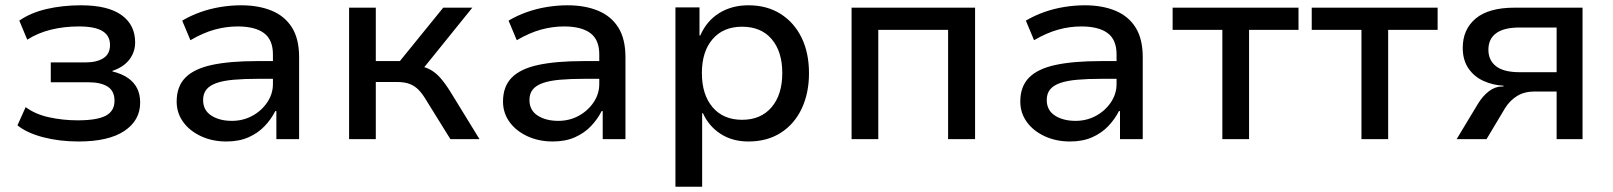

<svg xmlns="http://www.w3.org/2000/svg" viewBox="-20 -526 6099 726"><path d="M277 9Q205 9 143.5 -7Q82 -23 46 -52L77 -121Q113 -94 165.5 -82.5Q218 -71 274 -71Q347 -71 380 -88.5Q413 -106 413 -145Q413 -182 387 -198.5Q361 -215 313 -215H172V-290H303Q346 -290 371 -306Q396 -322 396 -356Q396 -391 367.5 -408.5Q339 -426 278 -426Q223 -426 173.5 -414Q124 -402 83 -376L53 -448Q96 -478 156.5 -492Q217 -506 286 -506Q388 -506 439.5 -469Q491 -432 491 -366Q491 -329 469 -300.5Q447 -272 405 -258V-256Q441 -247 464 -231Q487 -215 498.5 -192Q510 -169 510 -138Q510 -71 450.5 -31Q391 9 277 9Z M836 9Q783 9 740 -11Q697 -31 672.5 -65Q648 -99 648 -142Q648 -199 681 -232.5Q714 -266 781.5 -280.5Q849 -295 952 -295H1028V-228H957Q903 -228 863.5 -224.5Q824 -221 798.5 -212Q773 -203 760.5 -187.5Q748 -172 748 -148Q748 -109 779 -89Q810 -69 857 -69Q899 -69 934 -88Q969 -107 990.5 -139Q1012 -171 1012 -208V-320Q1012 -376 978 -401Q944 -426 879 -426Q835 -426 791.5 -414Q748 -402 700 -374L669 -448Q701 -467 737.5 -480Q774 -493 813.5 -499.5Q853 -506 892 -506Q958 -506 1007.5 -485.5Q1057 -465 1084 -422Q1111 -379 1111 -310V0H1025V-106H1021Q1006 -76 981 -49.5Q956 -23 920 -7Q884 9 836 9Z M1300 0V-497H1401V-295H1492L1656 -497H1766L1569 -253L1553 -278Q1584 -275 1605.5 -263.5Q1627 -252 1645.5 -231Q1664 -210 1685 -176L1793 0H1683L1593 -145Q1579 -169 1564.5 -184.5Q1550 -200 1530.5 -208Q1511 -216 1480 -216H1401V0Z M2070 9Q2017 9 1974 -11Q1931 -31 1906.5 -65Q1882 -99 1882 -142Q1882 -199 1915 -232.5Q1948 -266 2015.5 -280.5Q2083 -295 2186 -295H2262V-228H2191Q2137 -228 2097.5 -224.5Q2058 -221 2032.5 -212Q2007 -203 1994.5 -187.5Q1982 -172 1982 -148Q1982 -109 2013 -89Q2044 -69 2091 -69Q2133 -69 2168 -88Q2203 -107 2224.5 -139Q2246 -171 2246 -208V-320Q2246 -376 2212 -401Q2178 -426 2113 -426Q2069 -426 2025.5 -414Q1982 -402 1934 -374L1903 -448Q1935 -467 1971.5 -480Q2008 -493 2047.5 -499.5Q2087 -506 2126 -506Q2192 -506 2241.5 -485.5Q2291 -465 2318 -422Q2345 -379 2345 -310V0H2259V-106H2255Q2240 -76 2215 -49.5Q2190 -23 2154 -7Q2118 9 2070 9Z M2534 180V-498H2625V-392H2628Q2652 -447 2699.5 -476.5Q2747 -506 2810 -506Q2880 -506 2931.5 -473.5Q2983 -441 3011 -383.5Q3039 -326 3039 -249Q3039 -174 3011.5 -115.5Q2984 -57 2932.5 -24Q2881 9 2810 9Q2749 9 2704.5 -20Q2660 -49 2638 -98H2635V180ZM2786 -73Q2857 -73 2897.5 -120.5Q2938 -168 2938 -250Q2938 -331 2898 -378Q2858 -425 2786 -425Q2715 -425 2674.5 -378Q2634 -331 2634 -250Q2634 -168 2674.5 -120.5Q2715 -73 2786 -73Z M3200 0V-497H3667V0H3565V-413H3301V0Z M4026 9Q3973 9 3930 -11Q3887 -31 3862.5 -65Q3838 -99 3838 -142Q3838 -199 3871 -232.5Q3904 -266 3971.5 -280.5Q4039 -295 4142 -295H4218V-228H4147Q4093 -228 4053.5 -224.5Q4014 -221 3988.5 -212Q3963 -203 3950.5 -187.5Q3938 -172 3938 -148Q3938 -109 3969 -89Q4000 -69 4047 -69Q4089 -69 4124 -88Q4159 -107 4180.5 -139Q4202 -171 4202 -208V-320Q4202 -376 4168 -401Q4134 -426 4069 -426Q4025 -426 3981.5 -414Q3938 -402 3890 -374L3859 -448Q3891 -467 3927.5 -480Q3964 -493 4003.5 -499.5Q4043 -506 4082 -506Q4148 -506 4197.5 -485.5Q4247 -465 4274 -422Q4301 -379 4301 -310V0H4215V-106H4211Q4196 -76 4171 -49.5Q4146 -23 4110 -7Q4074 9 4026 9Z M4602 0V-413H4414V-497H4890V-413H4703V0Z M5128 0V-413H4940V-497H5416V-413H5229V0Z M5488 0 5567 -131Q5586 -163 5610 -181Q5634 -199 5659 -199H5665V-202Q5625 -204 5589.5 -220Q5554 -236 5532.5 -267.5Q5511 -299 5511 -345Q5511 -415 5560 -456Q5609 -497 5707 -497H5964V0H5866V-180H5783Q5744 -180 5716.5 -163Q5689 -146 5671 -117L5601 0ZM5726 -253H5866V-422H5726Q5667 -422 5637.5 -400.5Q5608 -379 5608 -338Q5608 -298 5637 -275.5Q5666 -253 5726 -253Z"/></svg>

Font: Nunito Sans 7pt Medium
Style: Regular
Weight: 500
Designer: Vernon Adams
Foundry: Vernon Adams
Version: Version 3.101;gftools[0.9.27]